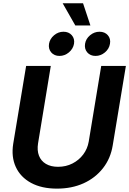

<svg xmlns="http://www.w3.org/2000/svg" viewBox="-20 -1124 777 1155"><path d="M322.8 10.7Q230.5 10.7 166.7 -23.9Q103 -58.6 75 -119.6Q46.9 -180.7 59.6 -259.8L137.2 -727.5H285.6L209 -262.2Q202.1 -219.2 214.4 -187.5Q226.6 -155.8 256.1 -138.2Q285.6 -120.6 329.1 -120.6Q377 -120.6 416 -140.6Q455.1 -160.6 480.7 -194.8Q506.3 -229 513.7 -272L588.9 -727.5H737.3L658.2 -250Q645.5 -170.9 599.4 -112.1Q553.2 -53.2 482.4 -21.2Q411.6 10.7 322.8 10.7ZM554.7 -787.6Q522.9 -787.6 504.9 -808.8Q486.8 -830.1 491.7 -860.8Q496.6 -891.1 522 -912.1Q547.4 -933.1 578.6 -933.1Q610.4 -933.1 628.7 -912.1Q647 -891.1 641.6 -860.8Q636.7 -830.1 611.3 -808.8Q585.9 -787.6 554.7 -787.6ZM337.9 -787.6Q306.2 -787.6 288.1 -808.8Q270 -830.1 274.9 -860.8Q280.3 -891.1 305.4 -912.1Q330.6 -933.1 361.8 -933.1Q393.6 -933.1 411.9 -912.1Q430.2 -891.1 425.3 -860.8Q419.9 -830.1 394.5 -808.8Q369.1 -787.6 337.9 -787.6ZM433.1 -970.7 356.9 -1104.5H479.5L523.9 -970.7Z"/></svg>

Font: Inter 20pt
Style: Bold Italic
Weight: 700
Italic angle: -9.3988°
Version: Version 4.001;git-66647c0bb